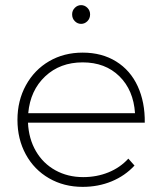

<svg xmlns="http://www.w3.org/2000/svg" viewBox="-20 -727 629 748"><path d="M544 -249H89Q92 -186 120 -138Q148 -90 196 -63.5Q244 -37 304 -37Q357 -37 402.5 -55.5Q448 -74 480 -109L504 -82Q467 -42 415 -20.5Q363 1 302 1Q229 1 171 -32.5Q113 -66 80.5 -125.5Q48 -185 48 -260Q48 -335 81 -395Q114 -455 171.5 -488.5Q229 -522 302 -522Q377 -522 432.5 -487.5Q488 -453 516.5 -391Q545 -329 544 -249ZM506 -286Q500 -376 445 -430Q390 -484 302 -484Q214 -484 156 -429.5Q98 -375 90 -286ZM331 -671Q331 -655 320.5 -644.5Q310 -634 296 -634Q282 -634 271.5 -644.5Q261 -655 261 -671Q261 -686 271.5 -696.5Q282 -707 296 -707Q310 -707 320.5 -696.5Q331 -686 331 -671Z"/></svg>

Font: Montserrat arm2 ExtraLight
Style: Regular
Weight: 275
Designer: Julieta Ulanovsky
Foundry: Julieta Ulanovsky
Version: Version 6.000